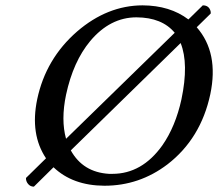

<svg xmlns="http://www.w3.org/2000/svg" viewBox="-20 -678 808 711"><path d="M105.5 13.2Q92.3 13.2 84 3.2Q75.7 -6.8 76.2 -19L150.4 -91.8Q90.8 -180.7 117.7 -310.1Q149.4 -460.4 265.6 -561.5Q377.4 -657.7 507.8 -658.2Q609.4 -657.7 677.7 -606L731 -658.2Q753.9 -658.2 759.8 -636.7Q760.7 -631.8 760.3 -627.9L708.5 -577.1Q791 -482.9 758.8 -329.1Q723.6 -164.6 600.1 -69.3Q496.1 9.8 366.7 9.8Q249.5 9.3 178.2 -58.6ZM485.4 -613.8Q387.7 -613.8 314 -525.9Q251 -450.2 224.6 -327.1Q205.1 -233.9 224.6 -164.1L627 -556.6Q580.1 -613.3 485.4 -613.8ZM648.9 -518.6 242.2 -121.1Q287.1 -40 383.8 -34.2Q390.6 -33.7 396 -34.2Q505.9 -34.2 581.1 -139.6Q629.9 -209.5 651.9 -310.1Q679.7 -441.9 648.9 -518.6Z"/></svg>

Font: Linux Biolinum Slanted O
Style: Slanted
Weight: 400
Designer: Philipp H. Poll
Foundry: Philipp H. Poll
Version: Version 1.0.4